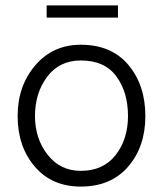

<svg xmlns="http://www.w3.org/2000/svg" viewBox="-20 -679 601 708"><path d="M516 -251Q516 -138 452.5 -64.5Q389 9 278 9Q171 9 108 -65Q45 -139 45 -251Q45 -362 110 -438Q175 -514 278 -514Q391 -514 453.5 -439.5Q516 -365 516 -251ZM109 -251Q109 -168 155.5 -108.5Q202 -49 278 -49Q361 -49 406.5 -107.5Q452 -166 452 -251Q452 -339 409 -397.5Q366 -456 278 -456Q199 -456 154 -396Q109 -336 109 -251ZM415 -614H152V-659H415Z"/></svg>

Font: Hind Siliguri Light
Style: Regular
Weight: 300
Designer: Jyotish Sonowal
Foundry: Indian Type Foundry
Version: Version 1.001;PS 1.0;hotconv 1.0.86;makeotf.lib2.5.63406; tt